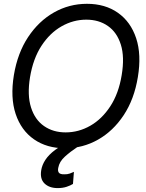

<svg xmlns="http://www.w3.org/2000/svg" viewBox="-20 -757 755 993"><path d="M316.4 9.8Q222.2 9.8 155.8 -36.4Q89.4 -82.5 61 -167.5Q32.7 -252.4 51.8 -368.7Q70.8 -482.9 125.5 -565.4Q180.2 -647.9 259 -692.6Q337.9 -737.3 429.7 -737.3Q523.9 -737.3 589.8 -690.9Q655.8 -644.5 684.1 -559.6Q712.4 -474.6 692.9 -357.9Q674.3 -244.1 619.9 -161.6Q565.4 -79.1 486.8 -34.7Q408.2 9.8 316.4 9.8ZM319.3 -72.3Q386.7 -72.3 447 -106.7Q507.3 -141.1 550.5 -207.3Q593.8 -273.4 609.4 -368.7Q625 -462.4 605 -526.1Q585 -589.8 538.1 -622.6Q491.2 -655.3 426.3 -655.3Q358.9 -655.3 298.3 -620.8Q237.8 -586.4 194.6 -520.3Q151.4 -454.1 135.3 -357.9Q120.1 -265.1 140.4 -201.4Q160.6 -137.7 207.8 -105Q254.9 -72.3 319.3 -72.3ZM278.3 215.8Q234.9 215.8 210.2 191.9Q185.5 168 193.4 122.1Q197.8 95.7 214.8 69.6Q231.9 43.5 264.6 18.8Q297.4 -5.9 347.7 -27.3L380.9 2.9Q345.2 26.4 315.9 52.7Q286.6 79.1 281.2 111.3Q277.8 127 284.4 136Q291 145 312.5 144.5Q328.1 145 340.8 140.6Q353.5 136.2 362.3 131.8L357.4 194.3Q345.2 202.1 324.7 209Q304.2 215.8 278.3 215.8Z"/></svg>

Font: Inter Tight
Style: Italic
Weight: 400
Italic angle: -9.39999°
Designer: Rasmus Andersson
Foundry: rsms
Version: Version 3.002